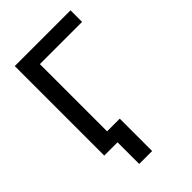

<svg xmlns="http://www.w3.org/2000/svg" viewBox="-263 -827 1103 1103"><g transform="rotate(-45 288.5 -275.5)"><path d="M190 -633V0H80V-727H533V-633ZM188 176V-87H293V176Z"/></g></svg>

Font: Sinter Medium
Style: Regular
Weight: 500
Foundry: Adobe & rsms
Version: Version 1.000